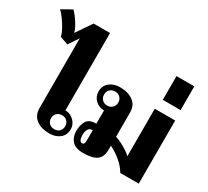

<svg xmlns="http://www.w3.org/2000/svg" viewBox="-263 -1172 1577 1457"><g transform="rotate(30 525.0 -443.5)"><path d="M148 -121V-731L89 -644L18 -669Q10 -708 -28 -767Q-66 -826 -92 -847L-4 -897Q24 -871 53.5 -825Q83 -779 91 -746L183 -881H327V-203Q352 -204 374 -192Q399 -180 416.5 -155Q434 -130 434 -98Q434 -48 398 -19Q362 10 307 10Q235 10 191.5 -24Q148 -58 148 -121ZM386 -98Q386 -124 369 -141.5Q352 -159 325 -159Q297 -159 279.5 -141.5Q262 -124 262 -98Q262 -72 279 -54.5Q296 -37 325 -37Q353 -37 369.5 -54.5Q386 -72 386 -98Z M476 -110Q476 -159 496.5 -196Q517 -233 576 -233H581V-349Q536 -349 504.5 -379Q473 -409 473 -455Q473 -505 509.5 -534Q546 -563 600 -563Q671 -563 715.5 -530Q760 -497 760 -436V-222Q799 -210 845 -183Q891 -156 908 -136V-553H1087V0H925Q899 -45 855.5 -81.5Q812 -118 760 -144V-109Q760 -45 723 -17.5Q686 10 605 10Q535 10 505.5 -24.5Q476 -59 476 -110ZM645 -455Q645 -481 628 -498.5Q611 -516 582 -516Q555 -516 538 -498.5Q521 -481 521 -455Q521 -428 538 -410.5Q555 -393 582 -393Q610 -393 627.5 -410.5Q645 -428 645 -455ZM582 -105V-177Q555 -177 543.5 -157Q532 -137 532 -108Q532 -81 539.5 -65.5Q547 -50 560 -50Q573 -50 577.5 -60Q582 -70 582 -105Z M927 -850H1083V-642H927Z"/></g></svg>

Font: Taviraj Bold
Style: Regular
Weight: 700
Designer: Katatrad Team
Foundry: CadsonDemak
Version: Version 1.030